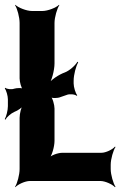

<svg xmlns="http://www.w3.org/2000/svg" viewBox="-22 -757 503 803"><path d="M206 -492V-661C206 -685 217 -722 226 -735L225 -737C213 -725 178 -711 155 -711H112C89 -711 54 -725 42 -737L41 -735C50 -722 60 -685 60 -661V-429C60 -415 67 -387 75 -381L77 -384C71 -391 47 -389 37 -386C27 -382 6 -384 0 -390L-2 -387C4 -380 11 -356 11 -342V-313C11 -295 4 -269 -2 -259L0 -256C6 -267 24 -283 38 -289C52 -294 72 -308 78 -318L75 -321C67 -310 60 -282 60 -264V-50C60 -26 50 11 41 24L42 26C53 14 83 0 103 0H398C418 0 448 14 459 26L461 24C452 11 441 -26 441 -50V-68C441 -92 452 -129 461 -142L459 -144C449 -132 421 -118 402 -118H239C220 -118 189 -107 180 -94L182 -92C195 -104 206 -144 206 -168V-303C206 -318 198 -348 189 -355L187 -352C194 -345 220 -346 231 -351L257 -360C268 -365 292 -363 299 -356L301 -359C294 -366 286 -393 286 -408V-419C286 -445 296 -481 305 -496L302 -499C293 -483 268 -461 249 -454C224 -445 190 -423 178 -403L181 -401C194 -418 206 -463 206 -492Z"/></svg>

Font: Asimov
Style: EdgeExtreme
Weight: 500
Designer: Google
Version: Version 2.000980: 2014